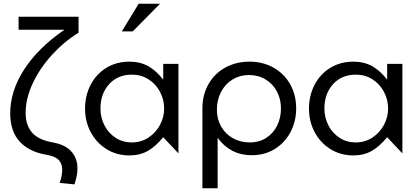

<svg xmlns="http://www.w3.org/2000/svg" viewBox="-20 -826 2255 1034"><path d="M118 -218Q118 -154 151 -114Q184 -74 259 -60Q331 -48 364 -10.5Q397 27 397 80Q397 103 393 122.5Q389 142 381 167L301 159Q315 123 315 87Q315 58 298 37.5Q281 17 233 8Q139 -7 87 -62.5Q35 -118 35 -216Q35 -335 109.5 -451Q184 -567 327 -666H80V-736H403V-650Q324 -601 259 -529.5Q194 -458 156 -376.5Q118 -295 118 -218Z M691 -424Q740 -424 779.5 -399Q819 -374 841.5 -332Q864 -290 864 -242Q864 -194 841 -152Q818 -110 778.5 -84.5Q739 -59 690 -59Q641 -59 602.5 -84Q564 -109 542.5 -151Q521 -193 521 -241Q521 -321 567.5 -372.5Q614 -424 691 -424ZM941 -482H859V-397Q822 -445 778.5 -469.5Q735 -494 677 -494Q607 -494 552.5 -460.5Q498 -427 468 -369Q438 -311 438 -241Q438 -172 468.5 -114.5Q499 -57 553.5 -23Q608 11 677 11Q734 11 776.5 -13.5Q819 -38 859 -87L941 0ZM636 -657H695L842 -806H727Z M1493 -242Q1493 -292 1471.5 -333Q1450 -374 1410.5 -398Q1371 -422 1321 -422Q1272 -422 1232.5 -398Q1193 -374 1170.5 -331Q1148 -288 1148 -235Q1148 -185 1171 -144.5Q1194 -104 1234.5 -81.5Q1275 -59 1325 -59Q1376 -59 1414.5 -84Q1453 -109 1473 -150.5Q1493 -192 1493 -242ZM1324 -494Q1395 -494 1452.5 -462Q1510 -430 1542.5 -372.5Q1575 -315 1575 -242Q1575 -173 1545 -115.5Q1515 -58 1460.5 -24Q1406 10 1335 10Q1278 10 1231.5 -14Q1185 -38 1152 -84V188H1070V-242Q1070 -315 1102.5 -372.5Q1135 -430 1193 -462Q1251 -494 1324 -494Z M1897 -424Q1946 -424 1985.5 -399Q2025 -374 2047.5 -332Q2070 -290 2070 -242Q2070 -194 2047 -152Q2024 -110 1984.5 -84.5Q1945 -59 1896 -59Q1847 -59 1808.5 -84Q1770 -109 1748.5 -151Q1727 -193 1727 -241Q1727 -321 1773.5 -372.5Q1820 -424 1897 -424ZM2147 -482H2065V-397Q2028 -445 1984.5 -469.5Q1941 -494 1883 -494Q1813 -494 1758.5 -460.5Q1704 -427 1674 -369Q1644 -311 1644 -241Q1644 -172 1674.5 -114.5Q1705 -57 1759.5 -23Q1814 11 1883 11Q1940 11 1982.5 -13.5Q2025 -38 2065 -87L2147 0Z"/></svg>

Font: Geom Light
Style: Regular
Weight: 300
Version: Version 1.102